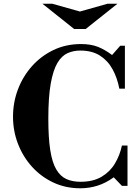

<svg xmlns="http://www.w3.org/2000/svg" viewBox="-20 -1000 751 1033"><path d="M412 13Q333 13 267 -18Q201 -49 152.5 -102.5Q104 -156 77 -225.5Q50 -295 50 -372Q50 -449 76.5 -519Q103 -589 152 -644Q201 -699 268 -731Q335 -763 416 -763Q468 -763 505.5 -748.5Q543 -734 583 -704L627 -754H652V-523H622Q611 -581 585.5 -627.5Q560 -674 517.5 -701Q475 -728 412 -728Q375 -728 343.5 -714Q312 -700 289 -661.5Q266 -623 253 -550.5Q240 -478 240 -361Q240 -258 250.5 -191.5Q261 -125 283 -88Q305 -51 337.5 -36.5Q370 -22 413 -22Q481 -22 526.5 -49Q572 -76 598.5 -120.5Q625 -165 636 -217H666V0H636L592 -46Q549 -15 504.5 -1Q460 13 412 13ZM379 -844 208 -980H261L410 -938L559 -980H612L441 -844Z"/></svg>

Font: Libre Bodoni
Style: Bold
Weight: 700
Designer: Pablo Impallari, Rodrigo Fuenzalida
Foundry: Impallari Type
Version: Version 2.005;gftools[0.9.23]